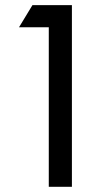

<svg xmlns="http://www.w3.org/2000/svg" viewBox="-20 -717 347 734"><path d="M254.9 -2.9H166.5V-612.8H52.7L104 -697.3H254.9Z"/></svg>

Font: Kawthoolei
Style: Bold
Weight: 700
Designer: Moe Zed
Foundry: Moe Zed
Version: Version 1.000;July 10, 2024;FontCreator 14.0.0.2901 32-bit